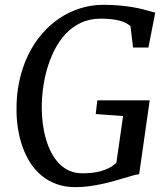

<svg xmlns="http://www.w3.org/2000/svg" viewBox="-20 -771 697 799"><path d="M293.9 7.8Q250.5 7.8 215.6 -4.9Q180.7 -17.6 153.6 -39.8Q126.5 -62 106.9 -92.3Q87.4 -122.6 74.7 -157.5Q62 -192.4 55.7 -230.2Q49.3 -268.1 48.8 -306.2Q47.4 -373 60.1 -432.1Q72.8 -491.2 96.4 -540.5Q120.1 -589.8 153.6 -628.9Q187 -668 227.5 -695.1Q268.1 -722.2 314.5 -736.6Q360.8 -751 410.2 -751Q447.8 -751 478.3 -748Q508.8 -745.1 533 -741Q557.1 -736.8 575.4 -732.2Q593.8 -727.5 606.9 -723.6L626 -718.3L597.7 -573.2H533.7L522.9 -662.6Q515.1 -668.9 504.9 -674.6Q494.6 -680.2 480 -684.3Q465.3 -688.5 445.6 -690.9Q425.8 -693.4 399.4 -693.4Q352.5 -693.4 315.9 -675.8Q279.3 -658.2 252 -628.7Q224.6 -599.1 205.6 -560.5Q186.5 -522 174.8 -480Q163.1 -438 158.2 -395.8Q153.3 -353.5 153.8 -316.4Q154.3 -284.2 158.7 -252Q163.1 -219.7 171.9 -190.2Q180.7 -160.6 194.1 -135Q207.5 -109.4 226.1 -90.3Q244.6 -71.3 268.8 -60.5Q293 -49.8 323.2 -49.8Q340.3 -49.8 359.1 -51.5Q377.9 -53.2 396.7 -58.1Q415.5 -63 432.9 -71.5Q450.2 -80.1 464.4 -94.2L492.2 -288.1L378.4 -296.4L384.8 -353.5H603L559.1 -45.9Q544.9 -44.4 530.5 -40Q516.1 -35.6 495.6 -29.8Q477.1 -24.4 454.3 -17.8Q431.6 -11.2 405.8 -5.6Q379.9 0 351.6 3.9Q323.2 7.8 293.9 7.8Z"/></svg>

Font: Merriweather
Style: Italic
Weight: 400
Italic angle: -7°
Designer: Eben Sorkin ( eben@eyebytes.com )
Foundry: Eben Sorkin ( eben@eyebytes.com )
Version: Version 1.005; ttfautohint (v0.97) -l 13 -r 13 -G 200 -x 24 